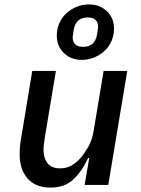

<svg xmlns="http://www.w3.org/2000/svg" viewBox="-20 -837 640 869"><path d="M350 -566Q301 -566 269 -597Q237 -628 237 -676Q237 -706 248.5 -732Q260 -758 280 -776.5Q300 -795 326.5 -806Q353 -817 383 -817Q432 -817 464 -786Q496 -755 496 -707Q496 -677 484.5 -651Q473 -625 453 -606.5Q433 -588 406.5 -577Q380 -566 350 -566ZM356 -625Q382 -625 398 -638.5Q414 -652 419 -679Q421 -693 422.5 -701.5Q424 -710 424 -716Q424 -736 412 -747Q400 -758 377 -758Q351 -758 335 -744.5Q319 -731 314 -704Q312 -690 310.5 -681.5Q309 -673 309 -667Q309 -647 321 -636Q333 -625 356 -625ZM384 -122H379Q350 -60 311 -24Q272 12 209 12Q140 12 104.5 -29.5Q69 -71 69 -137Q69 -155 70.5 -174.5Q72 -194 77 -220L126 -516H233L183 -216Q181 -202 179 -186.5Q177 -171 177 -158Q177 -123 194.5 -99Q212 -75 252 -75Q282 -75 305.5 -89Q329 -103 349 -127Q359 -139 377.5 -169Q396 -199 403 -240L449 -516H556L470 0H363Z"/></svg>

Font: IBM Plex Mono Medium
Style: Italic
Weight: 500
Italic angle: -9°
Monospace: yes
Designer: Mike Abbink, Paul van der Laan, Pieter van Rosmalen
Foundry: Bold Monday
Version: Version 2.3